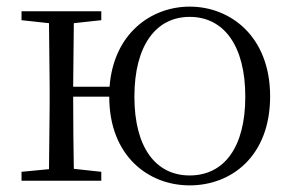

<svg xmlns="http://www.w3.org/2000/svg" viewBox="-20 -546 886 580"><path d="M553 -16C450 -16 386 -101 386 -254C386 -407 450 -495 553 -495C657 -495 721 -407 721 -254C721 -101 657 -16 553 -16ZM553 14C679 14 796 -74 796 -255C796 -435 677 -526 553 -526C437 -526 323 -445 311 -284H201L203 -476L286 -485V-512H45V-485L128 -476L130 -285V-227L128 -35L45 -27V0H286V-27L203 -36C202 -91 201 -176 201 -254H310C310 -75 428 14 553 14Z"/></svg>

Font: Noto Serif CJK HK Light
Style: Regular
Weight: 300
Designer: Ryoko NISHIZUKA 西塚涼子 (kana & ideographs); Frank Grießhammer (Latin, Greek & Cyrillic); Wenlong ZHANG 张文龙 (bopomofo); San
Foundry: Adobe
Version: Version 2.001;hotconv 1.1.0;makeotfexe 2.6.0